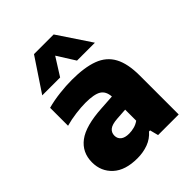

<svg xmlns="http://www.w3.org/2000/svg" viewBox="-227 -934 1070 1070"><g transform="rotate(-45 307.5 -399.0)"><path d="M226 10.5Q130.5 10.5 80.5 -35.5Q30.5 -81.5 30.5 -152.5Q30.5 -231 90 -276Q149.5 -321 282.5 -328.5L368.5 -334Q365.5 -378 336.5 -395.8Q307.5 -413.5 239.5 -413.5Q206 -413.5 162.8 -408Q119.5 -402.5 80.5 -391.5V-533Q126 -545.5 178.5 -551.5Q231 -557.5 275.5 -557.5Q375.5 -557.5 438.5 -534Q501.5 -510.5 531.2 -455.5Q561 -400.5 561 -306V0H398.5L385.5 -50H377Q350 -18.5 310.8 -4Q271.5 10.5 226 10.5ZM224 -169.5Q224 -146.5 240.8 -133Q257.5 -119.5 290.5 -119.5Q310 -119.5 330.5 -124.8Q351 -130 369 -143V-230L302 -225.5Q259.5 -222.5 241.8 -208.2Q224 -194 224 -169.5ZM98.5 -613 228.5 -808H383.5L513.5 -613H372.5L306 -718.5L239.5 -613Z"/></g></svg>

Font: Encode Sans SemiExpanded SemiExpanded ExtraBold
Style: Regular
Weight: 800
Width: 6
Designer: Multiple Designers
Foundry: Impallari Type
Version: Version 3.000; ttfautohint (v1.8.3) -l 8 -r 50 -G 200 -x 14 